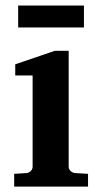

<svg xmlns="http://www.w3.org/2000/svg" viewBox="-20 -687 373 707"><path d="M32.2 0V-46.9L78.1 -49.8Q86.9 -50.8 93.5 -57.4Q100.1 -64 100.1 -73.2V-409.2H36.1V-450.2L182.1 -500H232.9V-73.2Q232.9 -64 240 -57.4Q247.1 -50.8 255.9 -49.8L304.2 -46.9V0ZM46.9 -585.9V-666.5H289.1V-585.9Z"/></svg>

Font: Charis SIL Eur
Style: Bold
Weight: 700
Foundry: SIL International
Version: Version 5.000